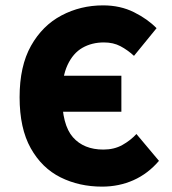

<svg xmlns="http://www.w3.org/2000/svg" viewBox="-20 -683 640 715"><path d="M360 12Q275 12 205.5 -22.5Q136 -57 94.5 -131Q53 -205 53 -321Q53 -437 95.5 -512.5Q138 -588 209 -625.5Q280 -663 364 -663Q428 -663 479 -637.5Q530 -612 563 -578L479 -475Q455 -497 428.5 -511Q402 -525 367 -525Q322 -525 287 -505Q252 -485 231.5 -441Q211 -397 211 -327Q211 -218 251.5 -172Q292 -126 365 -126Q405 -126 435.5 -143Q466 -160 488 -184L572 -84Q531 -36 477 -12Q423 12 360 12ZM145 -267V-401H432V-267Z"/></svg>

Font: Source Code Pro ExtraBold
Style: Regular
Weight: 800
Monospace: yes
Designer: Paul D. Hunt, Teo Tuominen
Foundry: Adobe Systems Incorporated
Version: Version 1.018;hotconv 1.0.116;makeotfexe 2.5.65601